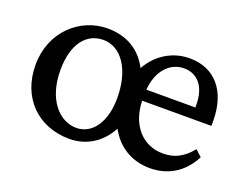

<svg xmlns="http://www.w3.org/2000/svg" viewBox="-87 -685 1103 862"><g transform="rotate(20 464.0 -253.5)"><path d="M304 9C389 9 455 -38 492 -108C532 -33 603 9 688 9C773 9 844 -32 887 -115L857 -143C813 -90 772 -73 720 -73C626 -73 556 -146 553 -264H884V-285C884 -435 806 -515 692 -516C610 -517 537 -473 496 -399C459 -472 391 -516 298 -516C165 -516 48 -410 48 -252C48 -98 151 9 304 9ZM161 -268C161 -393 216 -461 297 -461C383 -461 444 -372 444 -236C444 -119 390 -48 316 -48C236 -48 161 -126 161 -268ZM554 -317C560 -406 612 -465 681 -465C737 -465 788 -427 788 -327V-317Z"/></g></svg>

Font: TPK Tissa Web Medium
Style: Regular
Weight: 500
Designer: Jacques Le Bailly, Suppakit Chalermlarp | Katatrad Co.,Ltd.
Foundry: Jacques Le Bailly, Cadson Demak Co.,Ltd.
Version: Version 5.000;Glyphs 3.1.2 (3151)